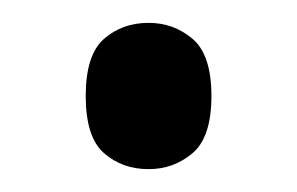

<svg xmlns="http://www.w3.org/2000/svg" viewBox="-20 -440 260 168"><path d="M110 -292Q87 -292 71 -306Q55 -320 55 -356Q55 -392 71 -406Q87 -420 110 -420Q132 -420 148.5 -406Q165 -392 165 -356Q165 -320 148.5 -306Q132 -292 110 -292Z"/></svg>

Font: Noto Serif Hebrew Condensed
Style: Regular
Weight: 400
Width: 3
Designer: Monotype Design Team
Foundry: Monotype Imaging Inc.
Version: Version 2.004; ttfautohint (v1.8.4.7-5d5b)